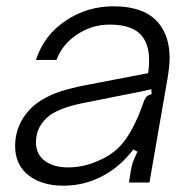

<svg xmlns="http://www.w3.org/2000/svg" viewBox="-20 -579 609 609"><path d="M28 -116Q28 -161 50 -199Q72 -237 111 -261Q140 -279 173.5 -289.5Q207 -300 247 -308L450 -347Q453 -368 453 -386Q453 -434 433 -461Q405 -501 328 -501Q272 -501 225 -470Q178 -439 159 -389H94Q120 -468 188.5 -513.5Q257 -559 339 -559Q443 -559 486 -502Q518 -461 518 -394Q518 -370 511 -328L454 0H389L395 -38Q395 -40 398.5 -54.5Q402 -69 416 -98L403 -105Q361 -50 306 -21Q248 10 181 10Q113 10 70.5 -23Q28 -56 28 -116ZM294 -70Q348 -93 379.5 -138.5Q411 -184 435 -254Q439 -266 444.5 -272Q450 -278 461 -280L460 -296Q427 -288 363 -276L238 -251Q172 -237 139 -214Q94 -180 94 -128Q94 -90 122 -69Q150 -48 196 -48Q246 -48 294 -70Z"/></svg>

Font: Open Sauce Sans Light Italic
Style: Regular
Weight: 300
Italic angle: -10°
Designer: Alfredo Marco Pradil
Foundry: Creative Sauce Fz LLC
Version: Version 1.477